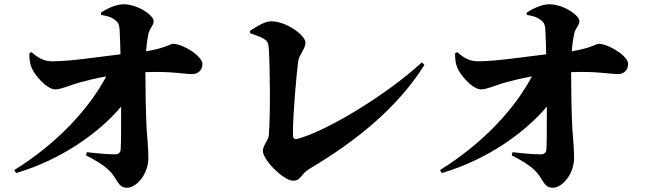

<svg xmlns="http://www.w3.org/2000/svg" viewBox="-20 -830 3040 902"><path d="M56 -17C268 -80 443 -204 549 -329C549 -233 549 -157 547 -129C546 -113 537 -105 522 -105C487 -105 440 -109 388 -115L384 -100C433 -75 465 -56 493 -29C531 7 532 52 577 52C622 52 677 -13 677 -88C677 -139 671 -189 669 -222C665 -295 663 -413 663 -491C780 -496 845 -482 883 -482C912 -482 931 -502 931 -530C931 -566 840 -624 793 -624C779 -624 758 -604 666 -589C668 -613 671 -640 677 -669C683 -700 702 -709 702 -731C702 -757 629 -810 560 -810C525 -810 478 -787 454 -771L455 -760C476 -756 502 -752 522 -735C537 -723 541 -711 542 -689C544 -658 545 -610 546 -575C439 -562 309 -542 226 -542C185 -542 158 -559 128 -585L118 -580C118 -549 120 -534 128 -513C141 -479 199 -410 240 -410C268 -410 310 -431 360 -444C393 -453 432 -463 479 -471C399 -320 250 -157 47 -31Z M1154 -685 1155 -674C1236 -646 1240 -640 1243 -599C1248 -524 1251 -296 1243 -195C1241 -169 1215 -148 1215 -121C1215 -78 1313 19 1357 19C1395 19 1392 -12 1434 -37C1649 -165 1844 -319 1974 -525L1962 -537C1797 -385 1512 -212 1375 -177C1362 -174 1356 -182 1356 -197C1356 -297 1374 -492 1381 -543C1385 -573 1415 -600 1415 -630C1415 -664 1325 -730 1254 -730C1222 -730 1181 -702 1154 -685Z M2056 -17C2268 -80 2443 -204 2549 -329C2549 -233 2549 -157 2547 -129C2546 -113 2537 -105 2522 -105C2487 -105 2440 -109 2388 -115L2384 -100C2433 -75 2465 -56 2493 -29C2531 7 2532 52 2577 52C2622 52 2677 -13 2677 -88C2677 -139 2671 -189 2669 -222C2665 -295 2663 -413 2663 -491C2780 -496 2845 -482 2883 -482C2912 -482 2931 -502 2931 -530C2931 -566 2840 -624 2793 -624C2779 -624 2758 -604 2666 -589C2668 -613 2671 -640 2677 -669C2683 -700 2702 -709 2702 -731C2702 -757 2629 -810 2560 -810C2525 -810 2478 -787 2454 -771L2455 -760C2476 -756 2502 -752 2522 -735C2537 -723 2541 -711 2542 -689C2544 -658 2545 -610 2546 -575C2439 -562 2309 -542 2226 -542C2185 -542 2158 -559 2128 -585L2118 -580C2118 -549 2120 -534 2128 -513C2141 -479 2199 -410 2240 -410C2268 -410 2310 -431 2360 -444C2393 -453 2432 -463 2479 -471C2399 -320 2250 -157 2047 -31Z"/></svg>

Font: Source Han Serif KR Heavy
Style: Regular
Weight: 900
Designer: Ryoko NISHIZUKA 西塚涼子 (kana & ideographs); Frank Grießhammer (Latin, Greek & Cyrillic); Wenlong ZHANG 张文龙 (bopomofo); San
Foundry: Adobe
Version: Version 2.001;hotconv 1.1.0;makeotfexe 2.6.0